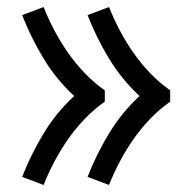

<svg xmlns="http://www.w3.org/2000/svg" viewBox="-20 -613 540 546"><path d="M290 -87 229 -110Q254 -174 290 -233.5Q326 -293 377 -340Q326 -387 290 -446.5Q254 -506 229 -570L290 -593Q304 -558 321.5 -525Q339 -492 360.5 -461.5Q382 -431 407.5 -404.5Q433 -378 464 -356V-324Q433 -302 407.5 -275.5Q382 -249 360.5 -218.5Q339 -188 321.5 -155Q304 -122 290 -87ZM104 -87 43 -110Q68 -174 104 -233.5Q140 -293 191 -340Q140 -387 104 -446.5Q68 -506 43 -570L104 -593Q118 -558 135.5 -525Q153 -492 174.5 -461.5Q196 -431 221.5 -404.5Q247 -378 278 -356V-324Q247 -302 221.5 -275.5Q196 -249 174.5 -218.5Q153 -188 135.5 -155Q118 -122 104 -87Z"/></svg>

Font: Iosevka Fixed
Style: Regular
Weight: 400
Monospace: yes
Designer: Belleve Invis
Foundry: Belleve Invis
Version: Version 33.2.4